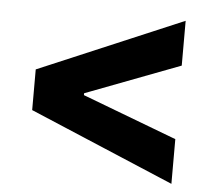

<svg xmlns="http://www.w3.org/2000/svg" viewBox="-46 -632 761 677"><g transform="rotate(5 335.0 -293.5)"><path d="M72.8 -220.7V-364.7L584.5 -581.5V-422.9L245.1 -293.9L250 -302.2V-283.2L245.1 -291L584.5 -162.6V-4.4Z"/></g></svg>

Font: Inter 28pt ExtraBold
Style: Regular
Weight: 800
Designer: Rasmus Andersson
Foundry: rsms
Version: Version 4.001;git-66647c0bb